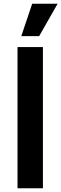

<svg xmlns="http://www.w3.org/2000/svg" viewBox="-20 -1000 326 1020"><path d="M208 0H73V-750H208ZM93 -808 151 -980H286L188 -808Z"/></svg>

Font: Mohave Light
Style: Bold
Weight: 700
Version: Version 2.003